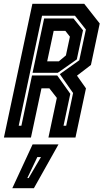

<svg xmlns="http://www.w3.org/2000/svg" viewBox="-40 -720 542 1005"><path d="M-19.5 0 129.5 -700H401L482 -597L436 -380L363 -324L410 -257.5L355 0H213.5L257.5 -207.5L218.5 -257.5H177L122 0ZM58 -62H72L127.5 -325H259.5L328 -229L292.5 -62H306.5L342.5 -233L273 -332L375 -404.5L409.5 -565.5L352.5 -637.5H180ZM130.5 -339 191 -623.5H344.5L394.5 -561.5L362 -409L262.5 -339ZM207 -399H268L305 -430L326 -528L302 -558.5H241ZM24.5 265 130.5 36H266L137.5 265ZM103 212H110L174.5 102H155.5Z"/></svg>

Font: Tourney Condensed Regular
Style: Bold Italic
Weight: 700
Width: 3
Italic angle: -12°
Designer: Tyler Finck
Foundry: Etcetera Type Co
Version: Version 1.010; ttfautohint (v1.8.3)